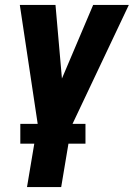

<svg xmlns="http://www.w3.org/2000/svg" viewBox="-20 -540 540 775"><path d="M89 215 132 -41 60 -520H204L230 -223L356 -520H500L268 -30L227 215ZM325 40H62V-40H325Z"/></svg>

Font: Iosevka Term Curly Heavy
Style: Italic
Weight: 900
Italic angle: -9°
Designer: Belleve Invis
Foundry: Belleve Invis
Version: Version 32.3.0